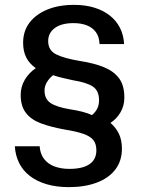

<svg xmlns="http://www.w3.org/2000/svg" viewBox="-20 -759 585 789"><path d="M263 10Q212 10 171.5 -2Q131 -14 102.5 -36Q74 -58 58.5 -89.5Q43 -121 41 -158H143Q145 -127 161 -106Q177 -85 204 -75Q231 -65 265 -65Q320 -65 348 -84.5Q376 -104 376 -141Q376 -168 363.5 -183.5Q351 -199 322.5 -209Q294 -219 244 -227Q189 -237 148.5 -252Q108 -267 86.5 -295Q65 -323 65 -369Q65 -402 81.5 -430.5Q98 -459 127 -479Q100 -498 87.5 -523.5Q75 -549 75 -583Q75 -631 101 -665.5Q127 -700 174 -719.5Q221 -739 284 -739Q331 -739 368 -727.5Q405 -716 431.5 -695Q458 -674 473 -644.5Q488 -615 490 -578H389Q388 -608 374 -627Q360 -646 336.5 -655Q313 -664 282 -664Q233 -664 205.5 -644Q178 -624 178 -590Q178 -552 211 -535.5Q244 -519 311 -508Q368 -499 408 -482.5Q448 -466 469.5 -437Q491 -408 491 -358Q491 -325 475.5 -298Q460 -271 434 -254Q457 -234 469 -208.5Q481 -183 481 -148Q481 -98 454 -62.5Q427 -27 377.5 -8.5Q328 10 263 10ZM358 -286Q373 -299 380 -313.5Q387 -328 387 -347Q387 -386 362 -403Q337 -420 281 -429Q257 -434 236.5 -439Q216 -444 198 -450Q182 -437 172.5 -421Q163 -405 163 -387Q163 -352 188 -335.5Q213 -319 267 -310Q294 -306 317.5 -300Q341 -294 358 -286Z"/></svg>

Font: Mona Sans SemiExpanded Medium
Style: Regular
Weight: 500
Width: 6
Designer: Deni Anggara
Foundry: GitHub
Version: Version 2.000